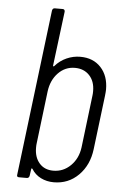

<svg xmlns="http://www.w3.org/2000/svg" viewBox="-52 -738 508 784"><g transform="rotate(5 202.0 -346.0)"><path d="M378 -388Q378 -380 376 -362L349 -141Q341 -75 299.5 -33.5Q258 8 198 8Q169 8 145 -4Q121 -16 107 -39Q105 -41 103.5 -40.5Q102 -40 102 -38L98 -10Q96 0 87 0H55Q45 0 47 -10L130 -690Q132 -700 141 -700H173Q182 -700 182 -690L154 -466Q154 -464 156 -463.5Q158 -463 159 -465Q179 -488 206 -500Q233 -512 262 -512Q315 -512 346.5 -478Q378 -444 378 -388ZM326 -377Q326 -417 303.5 -441Q281 -465 244 -465Q204 -465 175.5 -435.5Q147 -406 141 -359L115 -144Q114 -138 114 -126Q114 -87 135 -63Q156 -39 192 -39Q233 -39 263 -68.5Q293 -98 299 -144L325 -359Q326 -365 326 -377Z"/></g></svg>

Font: Barlow Condensed Light
Style: Italic
Weight: 300
Width: 3
Italic angle: -7°
Designer: Jeremy Tribby
Foundry: Tribby Type
Version: Version 1.408